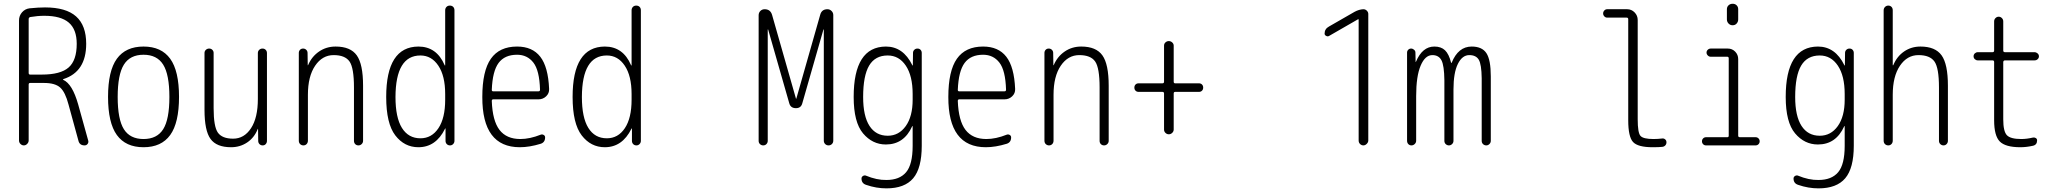

<svg xmlns="http://www.w3.org/2000/svg" viewBox="-20 -780 11040 1030"><path d="M133.8 -677.7V-388.7Q133.8 -379.9 141.6 -379.9H204.1Q304.7 -379.9 348.1 -418Q391.6 -456.1 391.6 -544.9Q391.6 -622.1 349.1 -658.7Q306.6 -695.3 217.8 -695.3Q181.6 -695.3 141.6 -688.5Q133.8 -685.5 133.8 -677.7ZM82 -26.4V-669.9Q82 -695.3 98.1 -713.9Q114.3 -732.4 138.7 -735.4Q185.5 -740.2 221.7 -740.2Q334 -740.2 388.2 -691.9Q442.4 -643.6 442.4 -544.9Q442.4 -394.5 319.3 -355.5Q318.4 -355.5 318.4 -352.5Q318.4 -351.6 319.3 -351.6Q368.2 -330.1 399.4 -219.7L453.1 -26.4Q456.1 -16.6 450.2 -8.3Q444.3 0 433.6 0Q406.2 0 400.4 -26.4L347.7 -218.8Q330.1 -286.1 302.7 -310.5Q275.4 -335 215.8 -335H141.6Q133.8 -335 133.8 -326.2V-26.4Q133.8 -16.6 126 -8.3Q118.2 0 107.9 0Q97.7 0 89.8 -7.8Q82 -15.6 82 -26.4Z M855.5 -433.1Q822.3 -486.3 750 -486.3Q677.7 -486.3 644.5 -433.1Q611.3 -379.9 611.3 -259.8Q611.3 -139.6 644.5 -86.9Q677.7 -34.2 750 -34.2Q822.3 -34.2 855.5 -86.9Q888.7 -139.6 888.7 -259.8Q888.7 -379.9 855.5 -433.1ZM893.1 -55.7Q845.7 9.8 750 9.8Q654.3 9.8 606.9 -55.7Q559.6 -121.1 559.6 -260.3Q559.6 -399.4 606.9 -464.8Q654.3 -530.3 750 -530.3Q845.7 -530.3 893.1 -464.8Q940.4 -399.4 940.4 -260.3Q940.4 -121.1 893.1 -55.7Z M1219.7 9.8Q1141.6 9.8 1109.4 -34.7Q1077.1 -79.1 1077.1 -190.4V-496.1Q1077.1 -505.9 1084.5 -512.7Q1091.8 -519.5 1102.1 -519.5Q1112.3 -519.5 1119.1 -512.7Q1126 -505.9 1126 -496.1V-199.2Q1126 -100.6 1148.9 -68.4Q1171.9 -36.1 1230.5 -36.1Q1290 -36.1 1326.7 -92.3Q1363.3 -148.4 1363.3 -249V-495.1Q1363.3 -505.9 1370.6 -512.7Q1377.9 -519.5 1388.2 -519.5Q1398.4 -519.5 1405.3 -512.7Q1412.1 -505.9 1412.1 -495.1V-24.4Q1412.1 -14.6 1405.8 -7.3Q1399.4 0 1389.2 0Q1378.9 0 1372.1 -6.8Q1365.2 -13.7 1365.2 -24.4L1364.3 -87.9Q1364.3 -88.9 1363.3 -88.9Q1362.3 -88.9 1362.3 -86.9Q1343.8 -41 1305.7 -15.6Q1267.6 9.8 1219.7 9.8Z M1607.4 0Q1597.7 0 1590.3 -6.8Q1583 -13.7 1583 -25.4V-496.1Q1583 -505.9 1589.4 -512.7Q1595.7 -519.5 1606 -519.5Q1616.2 -519.5 1623 -512.7Q1629.9 -505.9 1629.9 -496.1L1630.9 -430.7Q1630.9 -429.7 1631.8 -429.7Q1632.8 -429.7 1632.8 -430.7Q1652.3 -476.6 1691.4 -503.4Q1730.5 -530.3 1780.3 -530.3Q1860.4 -530.3 1894 -482.9Q1927.7 -435.5 1927.7 -320.3V-24.4Q1927.7 -14.6 1920.4 -7.3Q1913.1 0 1902.8 0Q1892.6 0 1885.7 -6.8Q1878.9 -13.7 1878.9 -24.4V-310.5Q1878.9 -416 1855 -450.2Q1831.1 -484.4 1770 -484.4Q1709 -484.4 1670.4 -427.2Q1631.8 -370.1 1631.8 -271.5V-25.4Q1631.8 -14.6 1625 -7.3Q1618.2 0 1607.4 0Z M2235.4 -482.4Q2102.5 -482.4 2101.6 -259.8Q2101.6 -149.4 2136.2 -93.8Q2170.9 -38.1 2235.4 -38.1Q2295.9 -38.1 2332 -92.3Q2368.2 -146.5 2368.2 -245.1V-275.4Q2368.2 -373 2331.5 -427.7Q2294.9 -482.4 2235.4 -482.4ZM2224.6 9.8Q2149.4 9.8 2100.6 -53.7Q2051.8 -117.2 2051.8 -259.8Q2051.8 -529.3 2224.6 -530.3Q2322.3 -530.3 2365.2 -430.7Q2365.2 -428.7 2367.2 -428.7Q2368.2 -428.7 2368.2 -429.7V-724.6Q2368.2 -735.4 2375 -742.7Q2381.8 -750 2393.1 -750Q2404.3 -750 2411.1 -743.2Q2418 -736.3 2418 -724.6V-24.4Q2418 -14.6 2411.1 -7.3Q2404.3 0 2394 0Q2383.8 0 2377 -6.8Q2370.1 -13.7 2370.1 -24.4V-89.8Q2370.1 -90.8 2368.2 -90.8Q2367.2 -90.8 2367.2 -88.9Q2318.4 9.8 2224.6 9.8Z M2753.9 -486.3Q2687.5 -486.3 2654.8 -442.4Q2622.1 -398.4 2618.2 -297.9Q2618.2 -290 2626 -290H2868.2Q2877 -290 2877 -298.8Q2874 -402.3 2841.3 -444.3Q2808.6 -486.3 2753.9 -486.3ZM2768.6 9.8Q2566.4 9.8 2567.4 -259.8Q2567.4 -399.4 2613.3 -464.8Q2659.2 -530.3 2753.9 -530.3Q2835.9 -530.3 2878.4 -475.6Q2920.9 -420.9 2925.8 -302.7Q2926.8 -279.3 2909.7 -263.2Q2892.6 -247.1 2869.1 -247.1H2626Q2618.2 -247.1 2618.2 -238.3Q2622.1 -131.8 2659.7 -83Q2697.3 -34.2 2771.5 -34.2Q2822.3 -34.2 2880.9 -57.6Q2888.7 -60.5 2896.5 -56.2Q2904.3 -51.8 2904.3 -43Q2904.3 -16.6 2880.9 -8.8Q2820.3 9.8 2768.6 9.8Z M3235.4 -482.4Q3102.5 -482.4 3101.6 -259.8Q3101.6 -149.4 3136.2 -93.8Q3170.9 -38.1 3235.4 -38.1Q3295.9 -38.1 3332 -92.3Q3368.2 -146.5 3368.2 -245.1V-275.4Q3368.2 -373 3331.5 -427.7Q3294.9 -482.4 3235.4 -482.4ZM3224.6 9.8Q3149.4 9.8 3100.6 -53.7Q3051.8 -117.2 3051.8 -259.8Q3051.8 -529.3 3224.6 -530.3Q3322.3 -530.3 3365.2 -430.7Q3365.2 -428.7 3367.2 -428.7Q3368.2 -428.7 3368.2 -429.7V-724.6Q3368.2 -735.4 3375 -742.7Q3381.8 -750 3393.1 -750Q3404.3 -750 3411.1 -743.2Q3418 -736.3 3418 -724.6V-24.4Q3418 -14.6 3411.1 -7.3Q3404.3 0 3394 0Q3383.8 0 3377 -6.8Q3370.1 -13.7 3370.1 -24.4V-89.8Q3370.1 -90.8 3368.2 -90.8Q3367.2 -90.8 3367.2 -88.9Q3318.4 9.8 3224.6 9.8Z M4074.2 0Q4064.5 0 4057.1 -6.8Q4049.8 -13.7 4049.8 -24.4V-698.2Q4049.8 -711.9 4059.1 -721.2Q4068.4 -730.5 4082 -730.5Q4113.3 -730.5 4122.1 -699.2L4250 -251Q4250 -250 4251 -250Q4252 -250 4252 -251L4379.9 -700.2Q4387.7 -730.5 4418.9 -730.5Q4431.6 -730.5 4440.9 -721.2Q4450.2 -711.9 4450.2 -699.2V-25.4Q4450.2 -14.6 4442.9 -7.3Q4435.5 0 4424.8 0Q4414.1 0 4406.7 -7.3Q4399.4 -14.6 4399.4 -25.4V-621.1Q4399.4 -622.1 4398.4 -622.1H4397.5L4284.2 -226.6Q4277.3 -199.2 4249 -199.7Q4220.7 -200.2 4213.9 -226.6L4100.6 -622.1H4099.6Q4098.6 -622.1 4098.6 -621.1V-24.4Q4098.6 -14.6 4091.8 -7.3Q4085 0 4074.2 0Z M4742.2 -482.4Q4674.8 -482.4 4642.6 -428.2Q4610.4 -374 4610.4 -259.8Q4610.4 -157.2 4644.5 -104.5Q4678.7 -51.8 4742.2 -51.8Q4801.8 -51.8 4838.9 -103.5Q4876 -155.3 4876 -245.1V-275.4Q4876 -373 4839.4 -427.7Q4802.7 -482.4 4742.2 -482.4ZM4732.4 -4.9Q4660.2 -4.9 4609.9 -64.5Q4559.6 -124 4559.6 -259.8Q4559.6 -529.3 4732.4 -530.3Q4825.2 -530.3 4874 -430.7Q4874 -428.7 4876 -428.7Q4877 -428.7 4877 -429.7L4877.9 -496.1Q4877.9 -505.9 4884.8 -512.7Q4891.6 -519.5 4901.9 -519.5Q4912.1 -519.5 4918.5 -512.7Q4924.8 -505.9 4924.8 -496.1V2Q4924.8 122.1 4878.9 176.3Q4833 230.5 4735.4 230.5Q4680.7 230.5 4627 211.9Q4601.6 204.1 4601.6 177.7Q4601.6 168.9 4609.4 164.1Q4617.2 159.2 4625 162.1Q4683.6 186.5 4735.4 185.5Q4805.7 185.5 4840.8 144Q4876 102.5 4876 2V-102.5Q4876 -103.5 4874 -103.5Q4873 -103.5 4873 -101.6Q4829.1 -4.9 4732.4 -4.9Z M5253.9 -486.3Q5187.5 -486.3 5154.8 -442.4Q5122.1 -398.4 5118.2 -297.9Q5118.2 -290 5126 -290H5368.2Q5377 -290 5377 -298.8Q5374 -402.3 5341.3 -444.3Q5308.6 -486.3 5253.9 -486.3ZM5268.6 9.8Q5066.4 9.8 5067.4 -259.8Q5067.4 -399.4 5113.3 -464.8Q5159.2 -530.3 5253.9 -530.3Q5335.9 -530.3 5378.4 -475.6Q5420.9 -420.9 5425.8 -302.7Q5426.8 -279.3 5409.7 -263.2Q5392.6 -247.1 5369.1 -247.1H5126Q5118.2 -247.1 5118.2 -238.3Q5122.1 -131.8 5159.7 -83Q5197.3 -34.2 5271.5 -34.2Q5322.3 -34.2 5380.9 -57.6Q5388.7 -60.5 5396.5 -56.2Q5404.3 -51.8 5404.3 -43Q5404.3 -16.6 5380.9 -8.8Q5320.3 9.8 5268.6 9.8Z M5607.4 0Q5597.7 0 5590.3 -6.8Q5583 -13.7 5583 -25.4V-496.1Q5583 -505.9 5589.4 -512.7Q5595.7 -519.5 5606 -519.5Q5616.2 -519.5 5623 -512.7Q5629.9 -505.9 5629.9 -496.1L5630.9 -430.7Q5630.9 -429.7 5631.8 -429.7Q5632.8 -429.7 5632.8 -430.7Q5652.3 -476.6 5691.4 -503.4Q5730.5 -530.3 5780.3 -530.3Q5860.4 -530.3 5894 -482.9Q5927.7 -435.5 5927.7 -320.3V-24.4Q5927.7 -14.6 5920.4 -7.3Q5913.1 0 5902.8 0Q5892.6 0 5885.7 -6.8Q5878.9 -13.7 5878.9 -24.4V-310.5Q5878.9 -416 5855 -450.2Q5831.1 -484.4 5770 -484.4Q5709 -484.4 5670.4 -427.2Q5631.8 -370.1 5631.8 -271.5V-25.4Q5631.8 -14.6 5625 -7.3Q5618.2 0 5607.4 0Z M6087.9 -287.1Q6078.1 -287.1 6071.8 -293.5Q6065.4 -299.8 6065.4 -310.1Q6065.4 -320.3 6071.8 -326.7Q6078.1 -333 6087.9 -333H6215.8Q6224.6 -333 6224.6 -341.8V-535.2Q6224.6 -545.9 6232.4 -552.7Q6240.2 -559.6 6250 -559.6Q6260.7 -559.6 6268.6 -552.2Q6276.4 -544.9 6276.4 -535.2V-341.8Q6276.4 -333 6284.2 -333H6412.1Q6421.9 -333 6428.2 -326.7Q6434.6 -320.3 6434.6 -310.1Q6434.6 -299.8 6428.2 -293.5Q6421.9 -287.1 6412.1 -287.1H6284.2Q6276.4 -287.1 6276.4 -278.3V-85Q6276.4 -75.2 6268.6 -67.4Q6260.7 -59.6 6250 -59.6Q6240.2 -59.6 6232.4 -66.9Q6224.6 -74.2 6224.6 -85V-278.3Q6224.6 -287.1 6215.8 -287.1Z M7109.4 -586.9Q7102.5 -583 7094.2 -587.4Q7085.9 -591.8 7085.9 -599.6Q7085.9 -625 7109.4 -637.7L7247.1 -716.8Q7270.5 -729.5 7293.9 -730.5Q7304.7 -730.5 7312.5 -722.7Q7320.3 -714.8 7320.3 -705.1V-26.4Q7320.3 -16.6 7312 -8.3Q7303.7 0 7293.9 0Q7284.2 0 7276.4 -7.3Q7268.6 -14.6 7268.6 -26.4V-674.8Q7268.6 -676.8 7267.6 -676.8H7265.6Z M7528.3 -25.4V-498Q7528.3 -506.8 7534.7 -513.2Q7541 -519.5 7549.8 -519.5Q7558.6 -519.5 7565.9 -513.2Q7573.2 -506.8 7573.2 -498L7574.2 -448.2Q7574.2 -447.3 7575.2 -447.3Q7576.2 -447.3 7576.2 -449.2Q7610.4 -530.3 7674.8 -530.3Q7710.9 -530.3 7731.9 -510.3Q7752.9 -490.2 7764.6 -443.4Q7764.6 -442.4 7766.6 -442.4Q7767.6 -442.4 7767.6 -443.4Q7802.7 -530.3 7875 -530.3Q7930.7 -530.3 7954.1 -494.6Q7977.5 -459 7977.5 -370.1V-24.4Q7977.5 -14.6 7970.2 -7.3Q7962.9 0 7953.1 0Q7943.4 0 7936 -6.8Q7928.7 -13.7 7928.7 -24.4V-360.4Q7927.7 -434.6 7913.1 -459.5Q7898.4 -484.4 7862.3 -484.4Q7824.2 -484.4 7800.8 -437Q7777.3 -389.6 7777.3 -299.8V-24.4Q7777.3 -14.6 7770 -7.3Q7762.7 0 7752.9 0Q7743.2 0 7735.8 -6.8Q7728.5 -13.7 7728.5 -24.4V-349.6Q7727.5 -428.7 7712.9 -456.5Q7698.2 -484.4 7664.1 -484.4Q7625 -484.4 7601.1 -427.7Q7577.1 -371.1 7577.1 -264.6V-25.4Q7577.1 -14.6 7569.3 -7.3Q7561.5 0 7551.8 0Q7542 0 7535.2 -6.8Q7528.3 -13.7 7528.3 -25.4Z M8601.6 -685.5Q8592.8 -685.5 8586.4 -692.4Q8580.1 -699.2 8580.1 -708Q8580.1 -716.8 8586.4 -723.6Q8592.8 -730.5 8601.6 -730.5H8709Q8732.4 -730.5 8749 -713.4Q8765.6 -696.3 8765.6 -672.9V-139.6Q8765.6 -68.4 8780.3 -51.3Q8794.9 -34.2 8850.6 -34.2Q8873 -34.2 8897.5 -37.1Q8906.2 -38.1 8913.1 -32.2Q8919.9 -26.4 8919.9 -16.6Q8919.9 -6.8 8913.6 0Q8907.2 6.8 8897.5 7.8Q8880.9 9.8 8845.7 9.8Q8766.6 9.8 8740.7 -18.1Q8714.8 -45.9 8714.8 -134.8V-676.8Q8714.8 -685.5 8706.1 -685.5Z M9131.8 0Q9123 0 9116.7 -6.3Q9110.4 -12.7 9110.4 -22Q9110.4 -31.2 9116.7 -37.6Q9123 -43.9 9131.8 -43.9H9246.1Q9253.9 -43.9 9253.9 -51.8V-466.8Q9253.9 -475.6 9246.1 -475.6H9157.2Q9148.4 -475.6 9141.6 -482.4Q9134.8 -489.3 9134.8 -498Q9134.8 -506.8 9141.6 -513.2Q9148.4 -519.5 9157.2 -519.5H9249Q9272.5 -519.5 9288.6 -502.9Q9304.7 -486.3 9304.7 -462.9V-51.8Q9304.7 -43.9 9314.5 -43.9H9398.4Q9407.2 -43.9 9413.6 -37.6Q9419.9 -31.2 9419.9 -22Q9419.9 -12.7 9413.6 -6.3Q9407.2 0 9398.4 0ZM9244.1 -730.5Q9244.1 -743.2 9252.9 -751.5Q9261.7 -759.8 9274.9 -759.8Q9288.1 -759.8 9296.4 -751.5Q9304.7 -743.2 9304.7 -730.5V-675.8Q9304.7 -663.1 9296.4 -653.8Q9288.1 -644.5 9274.9 -644.5Q9261.7 -644.5 9252.9 -653.8Q9244.1 -663.1 9244.1 -675.8Z M9742.2 -482.4Q9674.8 -482.4 9642.6 -428.2Q9610.4 -374 9610.4 -259.8Q9610.4 -157.2 9644.5 -104.5Q9678.7 -51.8 9742.2 -51.8Q9801.8 -51.8 9838.9 -103.5Q9876 -155.3 9876 -245.1V-275.4Q9876 -373 9839.4 -427.7Q9802.7 -482.4 9742.2 -482.4ZM9732.4 -4.9Q9660.2 -4.9 9609.9 -64.5Q9559.6 -124 9559.6 -259.8Q9559.6 -529.3 9732.4 -530.3Q9825.2 -530.3 9874 -430.7Q9874 -428.7 9876 -428.7Q9877 -428.7 9877 -429.7L9877.9 -496.1Q9877.9 -505.9 9884.8 -512.7Q9891.6 -519.5 9901.9 -519.5Q9912.1 -519.5 9918.5 -512.7Q9924.8 -505.9 9924.8 -496.1V2Q9924.8 122.1 9878.9 176.3Q9833 230.5 9735.4 230.5Q9680.7 230.5 9627 211.9Q9601.6 204.1 9601.6 177.7Q9601.6 168.9 9609.4 164.1Q9617.2 159.2 9625 162.1Q9683.6 186.5 9735.4 185.5Q9805.7 185.5 9840.8 144Q9876 102.5 9876 2V-102.5Q9876 -103.5 9874 -103.5Q9873 -103.5 9873 -101.6Q9829.1 -4.9 9732.4 -4.9Z M10085 -25.4V-724.6Q10085 -735.4 10092.3 -742.7Q10099.6 -750 10109.9 -750Q10120.1 -750 10127 -743.2Q10133.8 -736.3 10133.8 -724.6V-430.7Q10133.8 -429.7 10135.7 -429.7Q10136.7 -429.7 10136.7 -430.7Q10156.2 -477.5 10194.8 -503.9Q10233.4 -530.3 10282.2 -530.3Q10362.3 -530.3 10396 -482.9Q10429.7 -435.5 10429.7 -320.3V-24.4Q10429.7 -14.6 10422.9 -7.3Q10416 0 10406.2 0Q10396.5 0 10389.2 -6.8Q10381.8 -13.7 10381.8 -24.4V-310.5Q10381.8 -416 10357.4 -450.2Q10333 -484.4 10272 -484.4Q10210.9 -484.4 10172.4 -427.2Q10133.8 -370.1 10133.8 -271.5V-25.4Q10133.8 -14.6 10127 -7.3Q10120.1 0 10109.9 0Q10099.6 0 10092.3 -6.8Q10085 -13.7 10085 -25.4Z M10589.8 -456.1Q10581.1 -456.1 10574.2 -462.4Q10567.4 -468.8 10567.4 -478Q10567.4 -487.3 10574.2 -493.7Q10581.1 -500 10589.8 -500H10668.9Q10677.7 -500 10677.7 -508.8V-665Q10677.7 -675.8 10685.1 -683.1Q10692.4 -690.4 10702.1 -690.4Q10711.9 -690.4 10719.2 -683.1Q10726.6 -675.8 10726.6 -665V-508.8Q10726.6 -500 10736.3 -500H10894.5Q10903.3 -500 10910.6 -493.7Q10918 -487.3 10918 -478Q10918 -468.8 10911.1 -462.4Q10904.3 -456.1 10894.5 -456.1H10736.3Q10727.5 -456.1 10726.6 -447.3V-139.6Q10726.6 -75.2 10746.1 -54.7Q10765.6 -34.2 10823.2 -34.2Q10852.5 -34.2 10885.7 -42Q10893.6 -43.9 10900.9 -39.6Q10908.2 -35.2 10908.2 -27.3Q10908.2 -2.9 10885.7 2Q10850.6 9.8 10818.4 9.8Q10738.3 9.8 10708 -21Q10677.7 -51.8 10677.7 -134.8V-447.3Q10677.7 -456.1 10668.9 -456.1Z"/></svg>

Font: Rounded Mgen+ 1m light
Style: Regular
Weight: 200
Designer: [Source Han Sans]
Ryoko NISHIZUKA  (kana & ideographs); Paul D. Hunt (Latin, Greek & Cyrillic); Wenlong ZHANG  (bopomofo
Version: Version 1.059.20150602